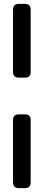

<svg xmlns="http://www.w3.org/2000/svg" viewBox="-20 -750 225 989"><path d="M47 -380V-700Q47 -730 77 -730H108Q124 -730 131 -722.5Q138 -715 138 -700V-380Q138 -365 131 -357.5Q124 -350 108 -350H77Q47 -350 47 -380ZM47 189V-131Q47 -161 77 -161H108Q124 -161 131 -153.5Q138 -146 138 -131V189Q138 204 131 211.5Q124 219 108 219H77Q47 219 47 189Z"/></svg>

Font: Mitr Light
Style: Regular
Weight: 300
Designer: Thanarat Vachiruckul
Foundry: Cadson Demak
Version: Version 1.003